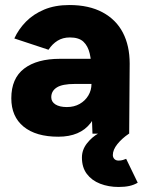

<svg xmlns="http://www.w3.org/2000/svg" viewBox="-20 -532 577 764"><path d="M348 0 344 -108V-249Q344 -289 337 -319Q330 -349 312 -366Q294 -383 258 -383Q230 -383 209 -370Q188 -357 173 -334L37 -379Q54 -416 83.5 -446Q113 -476 156 -494Q199 -512 256 -512Q334 -512 388 -483Q442 -454 469 -402Q496 -350 496 -279L494 0ZM212 12Q123 12 74 -28Q25 -68 25 -141Q25 -220 76 -259Q127 -298 219 -298H356V-198H278Q228 -198 206 -184Q184 -170 184 -145Q184 -127 200.5 -116.5Q217 -106 246 -106Q275 -106 297 -118.5Q319 -131 331.5 -152Q344 -173 344 -198H383Q383 -98 341 -43Q299 12 212 12ZM452 212Q412 212 378.5 199Q345 186 325.5 160Q306 134 306 95Q306 64 326 38.5Q346 13 373 -2L493 0Q465 19 447 41.5Q429 64 429 85Q429 94 435 100.5Q441 107 452 107Q462 107 469.5 104.5Q477 102 482 100L528 195Q513 204 494.5 208Q476 212 452 212Z"/></svg>

Font: Figtree Light ExtraBold
Style: Regular
Weight: 800
Version: Version 2.001;gftools[0.9.30]